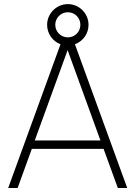

<svg xmlns="http://www.w3.org/2000/svg" viewBox="-20 -936 674 956"><path d="M566.7 0H613.5L353.1 -715.6C392.7 -730.2 420.8 -767.7 420.8 -812.5C420.8 -868.8 375 -915.6 317.7 -915.6C261.5 -915.6 214.6 -868.8 214.6 -812.5C214.6 -767.7 242.7 -730.2 281.2 -715.6L20.8 0H67.7L138.5 -194.8H495.8ZM255.2 -812.5C255.2 -846.9 283.3 -875 317.7 -875C353.1 -875 380.2 -846.9 380.2 -812.5C380.2 -778.1 353.1 -750 317.7 -750C283.3 -750 255.2 -778.1 255.2 -812.5ZM153.1 -236.5 316.7 -686.5 480.2 -236.5Z"/></svg>

Font: Manrope3 Thin
Style: Regular
Weight: 100
Width: 4
Designer: Mikhail Sharanda
Foundry: Mikhail Sharanda
Version: Version 3.000;PS 003.000;hotconv 1.0.88;makeotf.lib2.5.64775